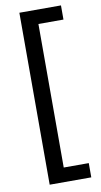

<svg xmlns="http://www.w3.org/2000/svg" viewBox="-97 -757 502 959"><g transform="rotate(-10 154.5 -278.0)"><path d="M285.2 85.9H158.2V-642.1H285.2V-713.9H74.2V158.2H285.2Z"/></g></svg>

Font: Avrile Sans
Style: Regular
Weight: 400
Designer: Monotype Design Team, Google (font), Stefan Peev (BGR Cyrillic), Cristiano Sobral (main changes)
Foundry: The Avrile Sans Project Authors
Version: Version 3.110